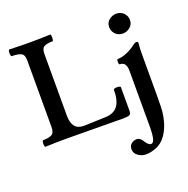

<svg xmlns="http://www.w3.org/2000/svg" viewBox="-159 -816 1211 1237"><g transform="rotate(-20 446.5 -197.5)"><path d="M42 3Q37 3 35 -8Q33 -19 35 -30.5Q37 -42 42 -42Q81 -42 101 -53Q121 -64 121 -104V-563Q121 -599 100 -609.5Q79 -620 37 -620Q32 -620 30 -631.5Q28 -643 30 -654.5Q32 -666 37 -666Q106 -663 176 -663Q246 -663 316 -666Q321 -666 322 -654.5Q323 -643 321.5 -631.5Q320 -620 316 -620Q278 -620 258.5 -609.5Q239 -599 239 -563V-137Q239 -90 258.5 -64.5Q278 -39 320 -39L470 -44Q527 -46 554 -82Q581 -118 581 -191Q581 -197 593 -199Q605 -201 617 -199Q629 -197 629 -191V-28Q629 -9 618 -3Q607 3 572 3Q476 3 379.5 1.5Q283 0 187 0Q114 0 42 3ZM761 -512Q728 -512 709 -533Q690 -554 690 -580Q690 -612 713 -629.5Q736 -647 761 -647Q793 -647 812.5 -626.5Q832 -606 832 -580Q832 -548 809.5 -530Q787 -512 761 -512ZM634 271Q606 271 581 253.5Q556 236 556 208Q556 183 573 170.5Q590 158 609 158Q633 158 650 188Q669 219 688 219Q717 219 717 112V-272Q717 -333 672 -333Q668 -333 666.5 -342Q665 -351 666.5 -360Q668 -369 672 -369Q701 -369 735.5 -383.5Q770 -398 800 -422Q812 -431 821 -431Q833 -431 833 -418Q830 -396 829.5 -374.5Q829 -353 829 -333V-68Q829 -22 828 10Q827 42 824 62Q812 148 770 205Q743 241 704.5 256Q666 271 634 271Z"/></g></svg>

Font: Junicode
Style: Bold
Weight: 700
Designer: Peter S. Baker
Version: Version 2.100; ttfautohint (v1.8.4)